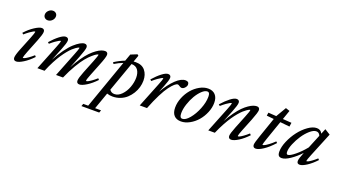

<svg xmlns="http://www.w3.org/2000/svg" viewBox="-69 -1326 3917 2207"><g transform="rotate(20 1890.0 -223.0)"><path d="M265.6 -557.6Q242.7 -557.6 227.8 -572.3Q212.9 -586.9 212.9 -608.9Q212.9 -637.7 235.8 -659.9Q258.8 -682.1 287.6 -682.1Q310.5 -682.1 325.7 -668Q340.8 -653.8 340.8 -631.8Q340.8 -602.5 318.4 -580.1Q295.9 -557.6 265.6 -557.6ZM86.4 11.2Q69.8 11.2 60.8 2Q51.8 -7.3 51.8 -24.4Q51.8 -55.2 85 -137.7L151.4 -302.7Q178.2 -370.6 178.2 -382.8Q178.2 -386.7 173.8 -386.7Q168.5 -386.7 154.5 -379.6Q140.6 -372.6 114.5 -354Q88.4 -335.4 57.6 -308.6L42 -322.8Q93.3 -379.9 148.9 -415.8Q204.6 -451.7 234.9 -451.7Q251.5 -451.7 260.7 -442.6Q270 -433.6 270 -417Q270 -386.2 237.3 -303.7L170.4 -136.2Q145 -70.8 145 -57.6Q145 -53.7 148.4 -53.7Q154.8 -53.7 168 -59.3Q181.2 -64.9 208.5 -83.7Q235.8 -102.5 268.1 -130.9L282.2 -114.7Q227.1 -56.6 172.6 -22.7Q118.2 11.2 86.4 11.2Z M343.8 0 464.8 -303.2Q492.2 -371.1 492.2 -382.8Q492.2 -386.7 487.8 -386.7Q482.4 -386.7 468.5 -379.6Q454.6 -372.6 428.5 -354Q402.3 -335.4 371.6 -308.6L356 -322.8Q407.2 -380.9 453.4 -416.3Q499.5 -451.7 528.3 -451.7Q545.4 -451.7 554.7 -442.6Q564 -433.6 564 -417Q564 -387.2 530.3 -303.7L467.3 -147.5Q508.3 -225.1 553 -286.4Q597.7 -347.7 635.7 -382.1Q673.8 -416.5 705.3 -434.1Q736.8 -451.7 758.8 -451.7Q775.4 -451.7 784.2 -442.6Q793 -433.6 793 -417Q793 -388.7 752.9 -286.6L694.3 -138.2Q730.5 -207.5 768.8 -262.9Q807.1 -318.4 840.6 -352.8Q874 -387.2 906.5 -410.2Q939 -433.1 963.9 -442.4Q988.8 -451.7 1009.3 -451.7Q1025.9 -451.7 1034.9 -442.6Q1043.9 -433.6 1043.9 -417Q1043.9 -387.2 1003.4 -286.6L943.4 -135.7Q918.5 -73.7 918.5 -57.6Q918.5 -52.7 922.9 -52.7Q928.7 -52.7 941.9 -58.6Q955.1 -64.5 982.2 -83.3Q1009.3 -102.1 1041 -130.4L1055.2 -114.7Q1000 -56.6 945.8 -22.7Q891.6 11.2 859.9 11.2Q843.3 11.2 834.2 2.2Q825.2 -6.8 825.2 -23.4Q825.2 -54.2 858.4 -137.7L921.9 -296.4Q951.7 -373 951.7 -382.8Q951.7 -386.7 947.3 -386.7Q941.9 -386.7 926.5 -378.4Q911.1 -370.1 881.1 -344Q851.1 -317.9 817.6 -278.1Q784.2 -238.3 740.7 -165Q697.3 -91.8 657.2 0H571.8L689 -296.4Q718.8 -370.6 718.8 -382.8Q718.8 -386.7 714.4 -386.7Q711.4 -386.7 702.4 -382.6Q693.4 -378.4 677 -366.9Q660.6 -355.5 640.9 -337.6Q621.1 -319.8 595.7 -289.1Q570.3 -258.3 544.4 -219.7Q518.6 -181.2 488.5 -124Q458.5 -66.9 431.2 0Z M1265.6 11.2Q1228 11.2 1197.3 0L1124.5 205.1H1197.3L1186 236.3H968.3L979.5 205.1H1040L1252 -395Q1199.2 -375 1149.4 -344.2L1137.7 -362.3Q1201.2 -403.3 1262.7 -426.3L1293.5 -512.2L1371.6 -543.9L1385.7 -531.2L1356.9 -450.2Q1371.1 -451.7 1383.8 -451.7Q1460 -451.7 1499.3 -403.6Q1538.6 -355.5 1538.6 -281.2Q1538.6 -241.2 1526.9 -200Q1515.1 -158.7 1491.7 -120.8Q1468.3 -83 1436.3 -53.5Q1404.3 -23.9 1359.9 -6.3Q1315.4 11.2 1265.6 11.2ZM1344.7 -415 1216.3 -54.7Q1236.8 -22.9 1275.9 -22.9Q1322.8 -22.9 1363.5 -64.9Q1404.3 -106.9 1426.5 -167.2Q1448.7 -227.5 1448.7 -285.2Q1448.7 -342.8 1423.1 -378.9Q1397.5 -415 1344.7 -415Z M1595.7 0 1716.8 -303.2Q1744.1 -371.1 1744.1 -382.8Q1744.1 -386.7 1739.7 -386.7Q1734.4 -386.7 1720.5 -379.6Q1706.5 -372.6 1680.4 -354Q1654.3 -335.4 1623.5 -308.6L1607.9 -322.8Q1659.2 -380.9 1705.3 -416.3Q1751.5 -451.7 1780.3 -451.7Q1797.4 -451.7 1806.6 -442.6Q1815.9 -433.6 1815.9 -417Q1815.9 -387.2 1782.2 -303.7L1750 -224.1Q1812 -330.1 1876 -390.9Q1939.9 -451.7 1993.2 -451.7Q2035.6 -451.7 2035.6 -414.1Q2035.6 -395 2017.3 -374.3Q1999 -353.5 1978 -353.5Q1964.8 -353.5 1944.8 -368.2Q1933.6 -376.5 1924.3 -376.5Q1909.7 -376.5 1887 -356.9Q1864.3 -337.4 1833.5 -296.9Q1802.7 -256.3 1763.4 -179Q1724.1 -101.6 1684.6 0Z M2102.5 11.2Q2046.4 11.2 2016.4 -21.7Q1986.3 -54.7 1986.3 -117.2Q1986.3 -177.7 2011.2 -239Q2036.1 -300.3 2075.7 -346.7Q2115.2 -393.1 2167.2 -422.4Q2219.2 -451.7 2270.5 -451.7Q2327.1 -451.7 2358.9 -417.5Q2390.6 -383.3 2390.6 -320.3Q2390.6 -261.2 2365.5 -200.7Q2340.3 -140.1 2300.3 -93.8Q2260.3 -47.4 2207.3 -18.1Q2154.3 11.2 2102.5 11.2ZM2107.4 -22.9Q2146 -22.9 2192.4 -78.1Q2238.8 -133.3 2271 -214.1Q2303.2 -294.9 2303.2 -362.8Q2303.2 -391.1 2295.7 -404.1Q2288.1 -417 2271.5 -417Q2242.2 -417 2207 -383.8Q2171.9 -350.6 2142.8 -301.3Q2113.8 -252 2094 -191.4Q2074.2 -130.9 2074.2 -80.6Q2074.2 -50.3 2082.3 -36.6Q2090.3 -22.9 2107.4 -22.9Z M2434.1 0 2555.2 -302.7Q2582.5 -371.6 2582.5 -382.8Q2582.5 -386.7 2578.1 -386.7Q2572.8 -386.7 2558.8 -379.6Q2544.9 -372.6 2518.8 -354Q2492.7 -335.4 2461.9 -308.6L2445.8 -322.8Q2498 -381.3 2543.7 -416.5Q2589.4 -451.7 2618.7 -451.7Q2635.7 -451.7 2645 -442.6Q2654.3 -433.6 2654.3 -417Q2654.3 -387.2 2620.6 -303.7L2563.5 -161.1Q2598.1 -225.1 2635.3 -276.6Q2672.4 -328.1 2704.3 -360.1Q2736.3 -392.1 2767.6 -413.3Q2798.8 -434.6 2822.5 -443.1Q2846.2 -451.7 2866.2 -451.7Q2882.8 -451.7 2892.1 -442.6Q2901.4 -433.6 2901.4 -417Q2901.4 -387.7 2861.3 -286.6L2800.8 -136.2Q2774.9 -71.3 2774.9 -57.6Q2774.9 -52.7 2779.8 -52.7Q2786.1 -52.7 2799.3 -58.8Q2812.5 -64.9 2839.1 -83.7Q2865.7 -102.5 2897.5 -130.9L2912.6 -114.7Q2857.9 -56.6 2803.5 -22.7Q2749 11.2 2716.3 11.2Q2699.7 11.2 2690.7 2.2Q2681.6 -6.8 2681.6 -23.4Q2681.6 -52.2 2715.8 -137.7L2779.3 -296.4Q2808.6 -368.7 2808.6 -382.8Q2808.6 -386.7 2804.7 -386.7Q2801.8 -386.7 2793 -382.6Q2784.2 -378.4 2767.3 -366.9Q2750.5 -355.5 2730.7 -337.6Q2710.9 -319.8 2684.8 -289.1Q2658.7 -258.3 2632.1 -219.7Q2605.5 -181.2 2574.2 -124Q2543 -66.9 2514.2 0Z M3016.1 11.2Q2999.5 11.2 2990.5 2Q2981.4 -7.3 2981.4 -24.4Q2981.4 -48.8 3012.7 -137.7L3096.7 -380.4L3008.3 -389.2L3014.2 -427.7L3112.3 -421.4L3185.5 -545.9L3234.9 -529.3L3195.3 -416L3302.7 -408.7L3295.9 -360.4L3180.2 -372.1L3099.1 -139.2Q3075.7 -72.3 3075.7 -60.1Q3075.7 -56.2 3079.6 -56.2Q3086.4 -56.2 3100.8 -62.7Q3115.2 -69.3 3146 -91.8Q3176.8 -114.3 3212.4 -148.4L3227.5 -133.8Q3163.6 -63 3106.7 -25.9Q3049.8 11.2 3016.1 11.2Z M3334.5 11.2Q3308.1 11.2 3296.4 -3.4Q3284.7 -18.1 3284.7 -51.3Q3284.7 -108.9 3315.2 -180.2Q3345.7 -251.5 3391.4 -311Q3437 -370.6 3493.9 -411.1Q3550.8 -451.7 3599.1 -451.7Q3647.9 -451.7 3667.5 -408.7L3694.3 -473.1L3761.7 -431.2L3640.6 -134.8Q3613.8 -69.3 3613.8 -56.6Q3613.8 -52.7 3617.2 -52.7Q3623 -52.7 3635.7 -58.3Q3648.4 -64 3674.8 -82.8Q3701.2 -101.6 3732.4 -129.9L3746.6 -114.7Q3692.4 -56.2 3639.2 -22Q3585.9 12.2 3554.7 12.2Q3521 12.2 3521 -22.5Q3521 -50.8 3554.2 -131.8Q3497.6 -71.3 3436.3 -30Q3375 11.2 3334.5 11.2ZM3369.6 -82Q3369.6 -64 3374 -56.2Q3378.4 -48.3 3388.7 -48.3Q3415 -48.3 3474.1 -96.7Q3533.2 -145 3586.4 -210.9L3654.8 -377.4Q3641.1 -415 3606 -415Q3572.3 -415 3529.5 -377.7Q3486.8 -340.3 3452.1 -288.3Q3417.5 -236.3 3393.6 -178.7Q3369.6 -121.1 3369.6 -82Z"/></g></svg>

Font: Elstob 10pt Medium
Style: Italic
Weight: 500
Italic angle: -20°
Designer: Peter S. Baker
Version: Version 1.015